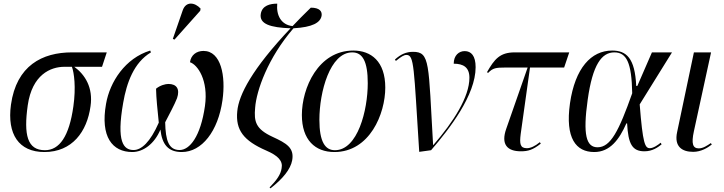

<svg xmlns="http://www.w3.org/2000/svg" viewBox="-20 -823 3968 1052"><path d="M223 10C376 10 457 -102 476 -241C491 -343 446 -414 387 -457H539L565 -536H374C212 -536 70 -464 40 -249C18 -88 83 10 223 10ZM226 0C130 0 109 -83 132 -246C156 -414 257 -457 333 -457H374C386 -425 397 -345 382 -240C359 -76 306 0 226 0Z M936 -606 1077 -764 1079 -776C1048 -810 999 -818 981 -766L927 -610ZM705 10C764 10 826 -34 859 -113C868 -32 901 10 976 10C1086 10 1175 -104 1199 -274C1218 -407 1191 -544 1095 -544C1056 -544 1026 -521 1021 -482C1062 -469 1123 -384 1103 -242C1079 -74 1019 -1 964 -1C905 -1 887 -52 885 -153C906 -194 937 -251 950 -285C967 -335 948 -363 903 -363C887 -363 858 -356 835 -337C836 -283 843 -222 850 -151C803 -44 755 -1 712 -1C657 -1 617 -45 655 -260C674 -369 713 -480 807 -536L803 -546C666 -504 582 -375 561 -254C529 -74 595 10 705 10Z M1462 209C1529 157 1572 105 1581 55C1593 -13 1550 -38 1474 -73C1381 -116 1371 -156 1378 -233C1385 -327 1448 -506 1588 -668C1693 -674 1735 -699 1742 -736C1746 -760 1732 -781 1683 -781C1647 -746 1613 -712 1583 -680C1519 -687 1493 -741 1499 -803C1460 -803 1417 -793 1409 -748C1399 -691 1462 -672 1572 -668C1361 -445 1288 -303 1280 -213C1270 -110 1315 -52 1439 2C1504 30 1531 59 1523 99C1518 133 1497 163 1457 204Z M1812 10C2006 10 2091 -200 2091 -343C2091 -487 2013 -546 1916 -546C1723 -546 1634 -340 1634 -193C1634 -56 1707 10 1812 10ZM1815 0C1762 0 1730 -45 1730 -167C1730 -319 1788 -536 1910 -536C1967 -536 1995 -486 1995 -367C1995 -219 1940 0 1815 0Z M2277 9 2342 0C2444 -118 2586 -302 2586 -455C2586 -517 2562 -543 2526 -543C2495 -543 2466 -520 2466 -474C2519 -474 2552 -454 2552 -397C2552 -292 2465 -156 2355 -29H2353C2327 -478 2337 -539 2243 -539C2206 -539 2176 -526 2144 -497L2149 -489C2177 -512 2193 -522 2207 -522C2250 -522 2247 -458 2277 9Z M2834 6C2874 6 2900 -2 2943 -36L2938 -44C2910 -21 2886 -11 2867 -11C2830 -11 2826 -34 2833 -89L2884 -453H3071L3099 -536H2800C2719 -536 2689 -499 2648 -427L2655 -424C2680 -450 2696 -453 2751 -453H2871L2754 -118C2723 -31 2760 6 2834 6Z M3236 10C3322 10 3373 -58 3412 -147H3416C3422 -34 3444 6 3511 6C3555 6 3585 -16 3605 -32L3600 -41C3587 -30 3560 -11 3541 -11C3514 -11 3502 -35 3485 -251L3662 -536H3552L3472 -352H3466C3459 -505 3412 -546 3334 -546C3219 -546 3131 -450 3103 -257C3076 -65 3136 10 3236 10ZM3254 -16C3192 -16 3173 -85 3200 -276C3227 -470 3277 -536 3346 -536C3413 -536 3441 -480 3444 -312C3371 -106 3326 -16 3254 -16Z M3778 9C3821 9 3857 -13 3880 -31L3875 -39C3854 -25 3832 -10 3809 -10C3776 -10 3767 -35 3782 -104L3876 -536H3782L3690 -99C3673 -20 3717 9 3778 9Z"/></svg>

Font: Noto Serif Display SemiCondensed
Style: Italic
Weight: 400
Width: 4
Italic angle: -12°
Designer: Monotype Design Team
Foundry: Monotype Imaging Inc.
Version: Version 2.009